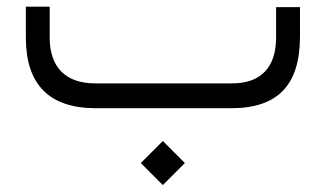

<svg xmlns="http://www.w3.org/2000/svg" viewBox="-20 -319 960 566"><path d="M261.2 -73.2H664.1Q727.5 -73.2 760.7 -107.7Q793.9 -142.1 793.9 -209V-297.9H864.3V-210.4Q864.3 -104 814.5 -52Q764.6 0 662.6 0H262.7Q56.2 0 56.2 -208.5V-299.3H126.5V-209Q126.5 -142.6 160.9 -107.9Q195.3 -73.2 261.2 -73.2ZM395 161.6 460 96.7 524.9 161.6 460 226.6Z"/></svg>

Font: Shabnam Light WOL
Style: Light-WOL
Weight: 300
Foundry: DejaVu fonts team - Redesigned by Saber Rastikerdar - Based on Vazir font
Version: Version 5.0.0